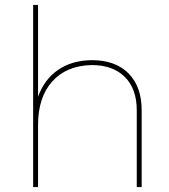

<svg xmlns="http://www.w3.org/2000/svg" viewBox="-20 -762 690 782"><path d="M354 -517Q450 -517 503.5 -463Q557 -409 557 -313V0H537V-313Q537 -400 488.5 -448.5Q440 -497 354 -497Q251 -495 193 -430.5Q135 -366 135 -253V0H115V-742H135V-368Q160 -438 216 -477Q272 -516 354 -517Z"/></svg>

Font: Montserrat arm Thin
Style: Regular
Weight: 250
Designer: Julieta Ulanovsky
Foundry: Julieta Ulanovsky
Version: Version 6.000;PS 006.000;hotconv 1.0.88;makeotf.lib2.5.64775